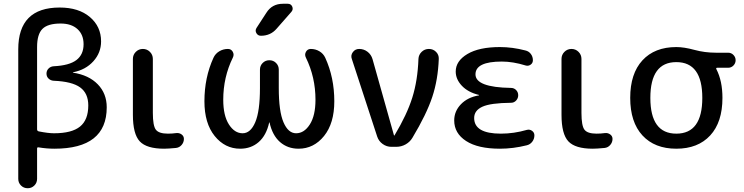

<svg xmlns="http://www.w3.org/2000/svg" viewBox="-20 -780 3950 1020"><path d="M177 -530V-93Q177 -84 186 -82Q236 -72 267 -72Q361 -72 405 -107.5Q449 -143 449 -220Q449 -284 406 -315.5Q363 -347 265 -351Q249 -352 238 -362.5Q227 -373 227 -389Q227 -405 238 -416Q249 -427 265 -428Q348 -432 386 -461Q424 -490 424 -545Q424 -596 391.5 -625.5Q359 -655 302 -655Q234 -655 205.5 -626.5Q177 -598 177 -530ZM77 170V-518Q77 -740 297 -740Q398 -740 457.5 -689.5Q517 -639 517 -560Q517 -500 476 -454.5Q435 -409 368 -396Q367 -396 367 -395Q367 -394 368 -394Q452 -381 499.5 -332Q547 -283 547 -210Q547 10 269 10Q228 10 186 3Q177 1 177 9V170Q177 191 162.5 205.5Q148 220 127 220Q106 220 91.5 205.5Q77 191 77 170Z M852 10Q759 10 722.5 -29Q686 -68 686 -170V-467Q686 -489 701.5 -504.5Q717 -520 739 -520Q761 -520 776.5 -504.5Q792 -489 792 -467V-180Q792 -112 808 -91Q824 -70 872 -70Q895 -70 916 -73Q932 -75 944.5 -66Q957 -57 957 -42Q957 -24 945 -10Q933 4 915 6Q873 10 852 10Z M1483 -760H1509Q1526 -760 1532.5 -745Q1539 -730 1528 -717L1449 -627Q1417 -590 1366 -590Q1350 -590 1342 -604Q1334 -618 1343 -632L1395 -712Q1425 -760 1483 -760ZM1256 10Q1175 10 1120.5 -57.5Q1066 -125 1066 -242Q1066 -368 1114 -473Q1124 -495 1145 -507.5Q1166 -520 1191 -520Q1208 -520 1216.5 -505Q1225 -490 1217 -474Q1166 -370 1166 -250Q1166 -166 1196 -119Q1226 -72 1269 -72Q1311 -72 1336 -130.5Q1361 -189 1361 -312V-410Q1361 -431 1375.5 -445.5Q1390 -460 1411 -460Q1432 -460 1446.5 -445.5Q1461 -431 1461 -410V-312Q1461 -189 1486 -130.5Q1511 -72 1553 -72Q1596 -72 1626 -119Q1656 -166 1656 -250Q1656 -370 1605 -474Q1597 -490 1605.5 -505Q1614 -520 1631 -520Q1656 -520 1677 -507.5Q1698 -495 1708 -473Q1756 -368 1756 -242Q1756 -125 1701.5 -57.5Q1647 10 1566 10Q1508 10 1467.5 -25.5Q1427 -61 1412 -129Q1412 -130 1411 -130Q1410 -130 1410 -129Q1395 -61 1354.5 -25.5Q1314 10 1256 10Z M1984 -54 1849 -467Q1842 -486 1854.5 -503Q1867 -520 1888 -520Q1913 -520 1932.5 -505Q1952 -490 1959 -466L2073 -61Q2073 -60 2074 -60Q2076 -60 2076 -61Q2142 -171 2170.5 -262Q2199 -353 2203 -467Q2204 -489 2220 -504.5Q2236 -520 2258.5 -520Q2281 -520 2296.5 -504.5Q2312 -489 2311 -467Q2307 -357 2276.5 -265Q2246 -173 2171 -48Q2158 -26 2135 -13Q2112 0 2085 0H2059Q2034 0 2013 -15Q1992 -30 1984 -54Z M2636 10Q2519 10 2456 -31Q2393 -72 2393 -140Q2393 -189 2428.5 -226Q2464 -263 2523 -273Q2525 -273 2525 -275Q2525 -276 2523 -276Q2466 -290 2433.5 -324.5Q2401 -359 2401 -400Q2401 -456 2463 -493Q2525 -530 2636 -530Q2702 -530 2771 -512Q2789 -508 2800 -493.5Q2811 -479 2811 -460Q2811 -445 2799 -436.5Q2787 -428 2773 -432Q2705 -453 2646 -453Q2506 -453 2506 -385Q2506 -316 2694 -313Q2711 -313 2722 -301.5Q2733 -290 2733 -274Q2733 -258 2722 -246Q2711 -234 2695 -234Q2586 -233 2542.5 -213Q2499 -193 2499 -153Q2499 -70 2641 -70Q2710 -70 2779 -90Q2794 -94 2806.5 -85Q2819 -76 2819 -61Q2819 -42 2807.5 -27Q2796 -12 2778 -8Q2706 10 2636 10Z M3129 10Q3036 10 2999.5 -29Q2963 -68 2963 -170V-467Q2963 -489 2978.5 -504.5Q2994 -520 3016 -520Q3038 -520 3053.5 -504.5Q3069 -489 3069 -467V-180Q3069 -112 3085 -91Q3101 -70 3149 -70Q3172 -70 3193 -73Q3209 -75 3221.5 -66Q3234 -57 3234 -42Q3234 -24 3222 -10Q3210 4 3192 6Q3150 10 3129 10Z M3711 -260Q3711 -450 3573 -450Q3435 -450 3435 -260Q3435 -70 3573 -70Q3711 -70 3711 -260ZM3573 -530Q3614 -530 3669 -515Q3724 -500 3783 -500H3848Q3865 -500 3876.5 -488Q3888 -476 3888 -460Q3888 -444 3876.5 -432Q3865 -420 3848 -420H3790Q3782 -420 3786 -412Q3818 -350 3818 -260Q3818 -131 3753 -60.5Q3688 10 3573 10Q3458 10 3393 -60.5Q3328 -131 3328 -260Q3328 -389 3393 -459.5Q3458 -530 3573 -530Z"/></svg>

Font: Rounded Mplus 1c Medium
Style: Regular
Weight: 500
Version: Version 1.059.20150529